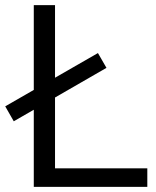

<svg xmlns="http://www.w3.org/2000/svg" viewBox="-44 -725 607 745"><path d="M87.1 0V-705H169.5V-71.9H527.6V0ZM9.4 -254.4 -23.7 -312.4 336 -519.1 369.1 -461.7Z"/></svg>

Font: Nunito Sans 12pt ExtraLight
Style: Regular
Weight: 200
Designer: Vernon Adams
Foundry: Vernon Adams
Version: Version 3.101;gftools[0.9.27]